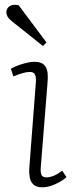

<svg xmlns="http://www.w3.org/2000/svg" viewBox="-20 -780 328 814"><path d="M132 -430Q134 -452 128.5 -463.5Q123 -475 107 -475Q93 -475 75.5 -470Q58 -465 37 -456L26 -488Q45 -500 75.5 -509Q106 -518 126 -518Q154 -518 166.5 -505.5Q179 -493 181.5 -472Q184 -451 181 -423L153 -73Q151 -48 156 -38Q161 -28 176 -28Q191 -28 207 -34.5Q223 -41 244 -56L262 -29Q250 -18 233 -8.5Q216 1 197.5 7.5Q179 14 159 14Q134 14 121.5 2Q109 -10 106 -28.5Q103 -47 104 -65ZM177 -600 162 -585 34 -687Q18 -699 12.5 -709Q7 -719 7 -729Q7 -744 20.5 -753.5Q34 -763 59 -758Z"/></svg>

Font: Literata 18pt ExtraLight
Style: Italic
Weight: 250
Italic angle: -2°
Designer: Latin by Veronika Burian and Jose Scaglione. Greek by Irene Vlachou. Cyrillic by Vera Evstafieva
Foundry: TypeTogether
Version: Version 3.103;gftools[0.9.29]